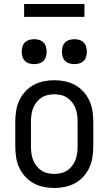

<svg xmlns="http://www.w3.org/2000/svg" viewBox="-20 -927 540 955"><path d="M250 8Q223 8 196.5 2.5Q170 -3 146.5 -16Q123 -29 104.5 -49.5Q86 -70 75 -94.5Q64 -119 60 -146Q56 -173 56 -200V-320Q56 -347 60 -374Q64 -401 75 -425.5Q86 -450 104.5 -470.5Q123 -491 146.5 -504Q170 -517 196.5 -522.5Q223 -528 250 -528Q277 -528 303.5 -522.5Q330 -517 353.5 -504Q377 -491 395.5 -470.5Q414 -450 425 -425.5Q436 -401 440 -374Q444 -347 444 -320V-200Q444 -173 440 -146Q436 -119 425 -94.5Q414 -70 395.5 -49.5Q377 -29 353.5 -16Q330 -3 303.5 2.5Q277 8 250 8ZM250 -62Q267 -62 284 -66Q301 -70 315 -79.5Q329 -89 339.5 -103Q350 -117 356 -133Q362 -149 364 -166Q366 -183 366 -200V-320Q366 -337 364 -354Q362 -371 356 -387Q350 -403 339.5 -417Q329 -431 315 -440.5Q301 -450 284 -454Q267 -458 250 -458Q233 -458 216 -454Q199 -450 185 -440.5Q171 -431 160.5 -417Q150 -403 144 -387Q138 -371 136 -354Q134 -337 134 -320V-200Q134 -183 136 -166Q138 -149 144 -133Q150 -117 160.5 -103Q171 -89 185 -79.5Q199 -70 216 -66Q233 -62 250 -62ZM350 -608Q338 -608 325.5 -611.5Q313 -615 304 -624Q295 -633 291.5 -645.5Q288 -658 288 -670Q288 -682 291.5 -694.5Q295 -707 304 -716Q313 -725 325.5 -728.5Q338 -732 350 -732Q362 -732 374.5 -728.5Q387 -725 396 -716Q405 -707 408.5 -694.5Q412 -682 412 -670Q412 -658 408.5 -645.5Q405 -633 396 -624Q387 -615 374.5 -611.5Q362 -608 350 -608ZM150 -608Q138 -608 125.5 -611.5Q113 -615 104 -624Q95 -633 91.5 -645.5Q88 -658 88 -670Q88 -682 91.5 -694.5Q95 -707 104 -716Q113 -725 125.5 -728.5Q138 -732 150 -732Q162 -732 174.5 -728.5Q187 -725 196 -716Q205 -707 208.5 -694.5Q212 -682 212 -670Q212 -658 208.5 -645.5Q205 -633 196 -624Q187 -615 174.5 -611.5Q162 -608 150 -608ZM400 -843H100V-907H400Z"/></svg>

Font: Moesevka
Style: Regular
Weight: 400
Monospace: yes
Designer: Belleve Invis
Foundry: Belleve Invis
Version: Version 32.5.0; ttfautohint (v1.8.4)